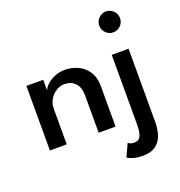

<svg xmlns="http://www.w3.org/2000/svg" viewBox="-154 -797 1078 1147"><g transform="rotate(-20 385.0 -223.0)"><path d="M295 -422.5Q336.5 -422.5 375.5 -405.5Q414.5 -388.5 439.8 -351.2Q465 -314 465 -254.5V0H357.5V-235Q357.5 -290.5 331.2 -316.8Q305 -343 263.5 -343Q236 -343 211 -327.5Q186 -312 170.2 -285.5Q154.5 -259 154.5 -224.5V0H47.5V-410.5H154.5V-341.5Q159 -358.5 178.8 -377.2Q198.5 -396 229 -409.2Q259.5 -422.5 295 -422.5ZM560.5 220Q523.5 220 499 212.2Q474.5 204.5 462.5 196.5L499.5 116Q506.5 121.5 515.2 125Q524 128.5 539.5 128.5Q559 128.5 570 116.8Q581 105 585.5 83.8Q590 62.5 590 33V-410.5H697V55Q697 103.5 683.5 140.8Q670 178 640 199Q610 220 560.5 220ZM645.5 -533.5Q618 -533.5 598.8 -553Q579.5 -572.5 579.5 -599.5Q579.5 -617.5 588.5 -632.5Q597.5 -647.5 612.5 -656.8Q627.5 -666 645.5 -666Q664 -666 679 -656.8Q694 -647.5 702.8 -632.5Q711.5 -617.5 711.5 -599.5Q711.5 -572.5 692.2 -553Q673 -533.5 645.5 -533.5Z"/></g></svg>

Font: League Spartan Thin Medium
Style: Regular
Weight: 500
Version: Version 2.002